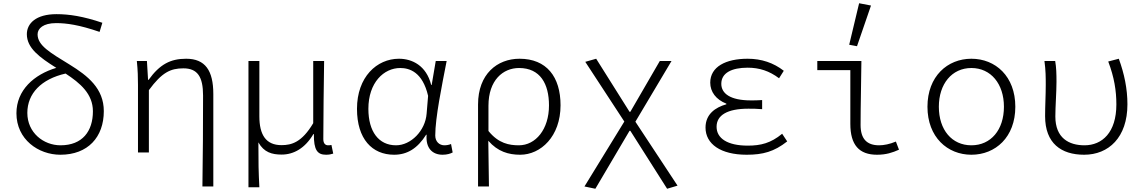

<svg xmlns="http://www.w3.org/2000/svg" viewBox="-20 -937 7040 1180"><path d="M408 -540C289 -613 211 -657 211 -726C211 -762 246 -795 325 -795C389 -795 467 -784 592 -741L609 -797C491 -837 405 -850 327 -850C200 -850 145 -792 145 -727C145 -642 222 -585 326 -520C189 -479 81 -383 81 -241C81 -80 216 14 351 14C520 14 618 -94 618 -254C618 -393 520 -471 408 -540ZM352 -44C247 -44 148 -122 148 -243C148 -363 234 -451 383 -485C473 -426 551 -360 551 -253C551 -131 487 -44 352 -44Z M1228 -350C1228 -176 1227 23 1224 209H1291V-359C1291 -504 1241 -576 1124 -576C1028 -576 962 -542 893 -446H890L883 -562H821C827 -504 828 -460 828 -415V0H895V-383C975 -492 1028 -517 1107 -517C1194 -517 1228 -465 1228 -350Z M1507 -562V214H1574C1569 118 1568 66 1568 -62C1602 -1 1651 13 1711 13C1785 13 1855 -26 1906 -113H1909C1908 -14 1931 14 1984 14C2002 14 2016 11 2028 7L2017 -46C2006 -44 2002 -44 1996 -44C1980 -44 1967 -55 1967 -82C1967 -233 1970 -402 1972 -562H1905V-180C1835 -62 1772 -45 1710 -45C1614 -45 1574 -109 1574 -222V-562Z M2174 -268C2174 -83 2267 14 2402 14C2483 14 2546 -25 2599 -109H2602C2595 -26 2638 14 2700 14C2728 14 2749 7 2762 0L2752 -52C2741 -47 2725 -44 2711 -44C2681 -44 2655 -66 2655 -104C2655 -214 2695 -407 2725 -562H2658L2633 -415H2630C2600 -535 2512 -576 2432 -576C2296 -576 2174 -464 2174 -268ZM2602 -239C2594 -133 2505 -44 2414 -44C2307 -44 2244 -129 2244 -268C2244 -430 2339 -519 2440 -519C2497 -519 2577 -494 2611 -348Z M2918 -295V209H2985C2984 103 2983 34 2981 -72C3039 -5 3106 14 3177 14C3303 14 3425 -98 3425 -290C3425 -465 3339 -576 3173 -576C3036 -576 2918 -482 2918 -295ZM3354 -289C3354 -142 3272 -44 3169 -44C3110 -44 3044 -55 2982 -132V-287C2982 -445 3072 -519 3170 -519C3300 -519 3354 -422 3354 -289Z M3572 209 3639 223 3849 -133H3854L4080 223L4144 204L3885 -189L4107 -562H4035L3854 -250H3849L3644 -576L3577 -557L3817 -190Z M4316 -153C4316 -52 4409 14 4569 14C4669 14 4738 -5 4818 -68L4787 -115C4717 -57 4655 -42 4576 -42C4450 -42 4384 -87 4384 -158C4384 -229 4450 -269 4579 -269C4606 -269 4631 -269 4664 -266V-322C4635 -320 4617 -320 4595 -320C4467 -320 4413 -363 4413 -422C4413 -489 4477 -521 4575 -521C4647 -521 4708 -501 4768 -456L4797 -502C4734 -551 4660 -576 4575 -576C4441 -576 4345 -527 4345 -429C4345 -373 4380 -325 4444 -300V-296C4376 -277 4316 -235 4316 -153Z M5199 -662 5247 -653 5333 -903 5260 -917ZM5206 -176C5206 -46 5260 14 5370 14C5426 14 5465 1 5505 -17L5486 -67C5448 -51 5412 -44 5383 -44C5308 -44 5269 -83 5269 -169C5269 -292 5273 -431 5274 -562H5003V-506H5206Z M5680 -281C5680 -94 5803 14 5950 14C6098 14 6220 -94 6220 -281C6220 -468 6098 -576 5950 -576C5803 -576 5680 -468 5680 -281ZM6150 -281C6150 -139 6070 -44 5950 -44C5830 -44 5750 -139 5750 -281C5750 -421 5830 -519 5950 -519C6070 -519 6150 -421 6150 -281Z M6403 -223C6403 -56 6502 14 6643 14C6793 14 6909 -92 6909 -296C6909 -391 6890 -483 6856 -576L6791 -559C6828 -462 6841 -379 6841 -295C6841 -123 6754 -44 6645 -44C6550 -44 6466 -88 6466 -221C6466 -283 6473 -370 6473 -434C6473 -482 6472 -523 6465 -562H6399C6407 -504 6407 -460 6407 -415C6407 -351 6403 -286 6403 -223Z"/></svg>

Font: Kawkab Mono Light
Style: Regular
Weight: 300
Monospace: yes
Designer: Abdullah Arif
Foundry: Abdullah Arif
Version: Version 1.000;PS 000.500;hotconv 1.0.88;makeotf.lib2.5.64775